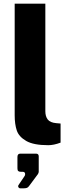

<svg xmlns="http://www.w3.org/2000/svg" viewBox="-20 -782 373 1046"><path d="M60 -154V-762H227V-176Q227 -148 240 -131Q253 -114 287 -111L310 -109V-5Q273 9 243 9Q163 9 123 -14Q83 -37 71.5 -71Q60 -105 60 -154ZM81 226 112 180Q117 174 117 167Q117 154 104 154H95Q84 154 79.5 150Q75 146 75 135V73Q75 55 91 55H176Q191 55 191 70V154Q191 158 187 166L138 232Q133 239 126.5 241.5Q120 244 108 244H91Q84 244 80.5 238Q77 232 81 226Z"/></svg>

Font: Morrison
Style: Bold
Weight: 700
Designer: Pablo Impallari, Rodrigo Fuenzalida (Modified by Dan O. Williams)
Version: Version 0.03;June 6, 2019;FontCreator 11.5.0.2425 64-bit; tt